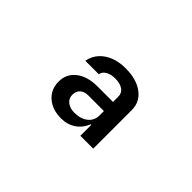

<svg xmlns="http://www.w3.org/2000/svg" viewBox="-43 -938 686 686"><g transform="rotate(45 300.0 -595.0)"><path d="M268 -450Q224 -450 196.5 -474Q169 -498 169 -537Q169 -576 199 -599.5Q229 -623 280 -623H358V-650Q358 -668 343.5 -678Q329 -688 305 -688Q283 -688 268.5 -679.5Q254 -671 252 -657H184Q191 -695 223.5 -717.5Q256 -740 305 -740Q360 -740 393 -715.5Q426 -691 426 -650V-455H361V-510H358Q347 -482 323.5 -466Q300 -450 268 -450ZM287 -498Q319 -498 338.5 -513.5Q358 -529 358 -555V-577H280Q260 -577 248.5 -567Q237 -557 237 -538Q237 -520 251 -509Q265 -498 287 -498Z"/></g></svg>

Font: Tiny
Style: Bold
Weight: 700
Monospace: yes
Designer: Philipp Nurullin, Konstantin Bulenkov
Foundry: JetBrains
Version: Version 2.251; ttfautohint (v1.8.4.7-5d5b)